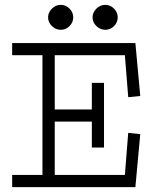

<svg xmlns="http://www.w3.org/2000/svg" viewBox="-20 -766 640 786"><path d="M229 -644Q208 -644 192.4 -659.4Q176.8 -674.8 176.8 -694.8Q176.8 -714.8 192.4 -730.5Q208 -746.1 229 -746.1Q249.5 -746.1 264.6 -730.7Q279.8 -715.3 279.8 -694.8Q279.8 -674.3 264.6 -659.2Q249.5 -644 229 -644ZM411.1 -644Q390.1 -644 374.5 -659.4Q358.9 -674.8 358.9 -694.8Q358.9 -714.8 374.5 -730.5Q390.1 -746.1 411.1 -746.1Q431.6 -746.1 446.8 -730.7Q461.9 -715.3 461.9 -694.8Q461.9 -674.3 446.8 -659.2Q431.6 -644 411.1 -644ZM204.1 -268.1H356V-162.1H405.8V-426.8H356V-317.9H204.1V-540H491.2L504.9 -368.2L554.2 -373L534.2 -589.8H29.8V-540H153.8V-49.8H29.8V0H534.2L554.2 -216.8L504.9 -222.2L491.2 -49.8H204.1Z"/></svg>

Font: Compagnon Roman
Style: Regular
Weight: 400
Designer: Juliette Duhe, Lea Pradine
Foundry: Velvetyne Type Foundry
Version: Version 1.000;PS 001.000;hotconv 1.0.88;makeotf.lib2.5.64775